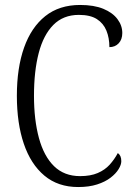

<svg xmlns="http://www.w3.org/2000/svg" viewBox="-20 -744 541 774"><path d="M295 10Q214 10 159 -36Q104 -82 76 -164.5Q48 -247 48 -358Q48 -470 77 -552Q106 -634 162.5 -679Q219 -724 303 -724Q359 -724 396.5 -708.5Q434 -693 453.5 -667Q473 -641 473 -611Q473 -585 458.5 -569.5Q444 -554 421 -554Q421 -591 409 -620.5Q397 -650 370.5 -667Q344 -684 298 -684Q235 -684 195 -643.5Q155 -603 136 -530Q117 -457 117 -358Q117 -261 137 -187.5Q157 -114 198 -74Q239 -34 303 -34Q345 -34 374 -46.5Q403 -59 422 -80Q441 -101 455 -127Q462 -122 465.5 -114Q469 -106 469 -94Q469 -80 458 -62Q447 -44 425.5 -27.5Q404 -11 371.5 -0.5Q339 10 295 10Z"/></svg>

Font: Noto Serif Ethiopic Condensed Light
Style: Regular
Weight: 300
Width: 3
Designer: Monotype Design Team
Foundry: Monotype Imaging Inc.
Version: Version 2.102